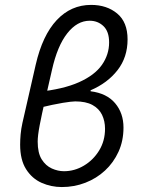

<svg xmlns="http://www.w3.org/2000/svg" viewBox="-20 -744 568 776"><path d="M229.8 12Q186.8 12 148.1 -5.1Q109.4 -22.3 85.4 -60.2Q61.4 -98 61.4 -159.5Q61.4 -179.3 63.4 -201.4Q65.4 -223.6 70.6 -247L124.3 -482.3Q151.6 -601.3 209.3 -662.8Q266.9 -724.2 348.1 -724.2Q411.7 -724.2 453.6 -689.4Q495.6 -654.7 495.6 -584.7Q495.6 -512.6 455.1 -460.5Q414.6 -408.4 346.2 -379.1V-375.1Q411.6 -366.9 445.3 -326.8Q479.1 -286.7 479.1 -228.5Q479.1 -175 459.1 -130.9Q439 -86.8 404.5 -54.8Q370 -22.8 325 -5.4Q280 12 229.8 12ZM238.7 -52Q281 -52 319 -74.5Q357.1 -97.1 380.8 -135.9Q404.5 -174.7 404.5 -223.7Q404.5 -254.9 392.3 -280.2Q380 -305.4 353.5 -319.8Q327.1 -334.2 284.3 -334.2Q270.2 -334.2 234.1 -328.4Q198 -322.6 132.7 -306.9L132.8 -372.5Q235.4 -383.2 299 -411.6Q362.5 -439.9 391.8 -481.6Q421 -523.3 421 -572.6Q421 -616.7 398.1 -638.5Q375.3 -660.2 342.5 -660.2Q291.8 -660.2 251.7 -609.1Q211.6 -558 190.1 -461.6Q175.4 -396.6 162.2 -339.5Q148.9 -282.3 140.6 -239Q132.3 -195.7 132.3 -171.6Q132.3 -125.7 148.6 -99.8Q164.9 -74 189.5 -63Q214.1 -52 238.7 -52Z"/></svg>

Font: Source Sans 3 VF
Style: Italic
Weight: 200
Italic angle: -11°
Designer: Paul D. Hunt
Foundry: Adobe Systems Incorporated
Version: Version 3.042;hotconv 1.0.118;makeotfexe 2.5.65603